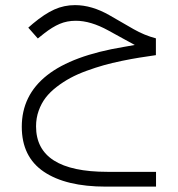

<svg xmlns="http://www.w3.org/2000/svg" viewBox="-20 -376 682 736"><path d="M460 -223.6 395 -259.3Q327.6 -296.4 270.5 -296.4Q236.8 -296.4 208.7 -284.4Q180.7 -272.5 148.9 -247.6L125 -228.5L88.4 -270L106.4 -285.6Q150.9 -322.8 188.2 -339.6Q225.6 -356.4 267.6 -356.4Q332 -356.4 399.9 -317.4L492.2 -264.2Q533.2 -240.7 577.6 -229V-164.6Q543 -159.7 513.9 -155Q484.9 -150.4 447 -142.6Q409.2 -134.8 377.9 -126Q346.7 -117.2 311.8 -104.5Q276.9 -91.8 249.8 -77.1Q222.7 -62.5 197.3 -43Q171.9 -23.4 155 -1.5Q138.2 20.5 128.2 48.6Q118.2 76.7 118.2 108.4Q118.2 282.7 391.6 282.7H578.1V339.4H385.7Q232.4 339.4 147.9 282.2Q63.5 225.1 63.5 109.9Q63.5 -10.7 160.2 -87.2Q256.8 -163.6 455.1 -196.3L496.6 -203.6Z"/></svg>

Font: Shabnam Thin FD
Style: Thin-FD
Weight: 100
Foundry: DejaVu fonts team - Redesigned by Saber Rastikerdar - Based on Vazir font
Version: Version 5.0.0